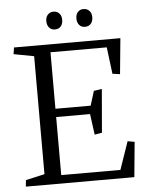

<svg xmlns="http://www.w3.org/2000/svg" viewBox="-53 -792 642 835"><g transform="rotate(-5 268.0 -374.0)"><path d="M246.6 -709.5Q246.6 -727.1 236.8 -737.3Q227.1 -747.6 211.4 -747.6Q196.8 -747.6 187 -737.3Q177.2 -727.1 177.2 -709.5Q177.2 -691.4 186.8 -680.7Q196.3 -669.9 211.9 -669.9Q228 -669.9 237.3 -680.4Q246.6 -690.9 246.6 -709.5ZM377.9 -709.5Q377.9 -727.1 367.9 -737.3Q357.9 -747.6 342.3 -747.6Q327.6 -747.6 318.1 -737.3Q308.6 -727.1 308.6 -709.5Q308.6 -691.4 317.9 -680.7Q327.1 -669.9 342.8 -669.9Q358.9 -669.9 368.4 -680.4Q377.9 -690.9 377.9 -709.5ZM111.3 -562V-46.9L28.8 -28.3L25.9 0H499.5L514.2 -152.8L483.9 -158.2L441.9 -36.6H183.6V-290H331.5L343.8 -199.2L376 -204.6L392.1 -394.5L356.9 -389.2L337.4 -326.2H183.6V-572.8H429.2L443.8 -456.1L476.6 -451.7L491.7 -607.4H27.3L22.9 -578.6Z"/></g></svg>

Font: Neuton Light
Style: Regular
Weight: 300
Designer: Brian M Zick
Foundry: Brian M Zick
Version: Version 1.560